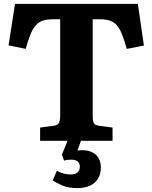

<svg xmlns="http://www.w3.org/2000/svg" viewBox="-20 -723 783 986"><path d="M377 243Q332 243 299 229Q266 215 251 203L272 154Q290 164 308.5 168.5Q327 173 344 173Q365 173 377.5 163Q390 153 390 133Q390 116 379.5 106.5Q369 97 345 97Q334 97 325.5 98Q317 99 309 102L298 71L327 0H186V-68L255 -77Q276 -79 282.5 -92Q289 -105 289 -128V-624H252Q222 -624 201 -617.5Q180 -611 164.5 -594Q149 -577 137 -547.5Q125 -518 112 -472L24 -490L57 -703H688L719 -489L631 -472Q618 -518 606 -548Q594 -578 578.5 -594.5Q563 -611 542.5 -617.5Q522 -624 494 -624H456V-126Q456 -104 461.5 -92Q467 -80 490 -77L558 -68V0H396L378 50Q416 45 443 54.5Q470 64 484 85.5Q498 107 498 137Q498 171 483 195Q468 219 441 231Q414 243 377 243Z"/></svg>

Font: Literata 18pt
Style: Bold
Weight: 700
Designer: Latin by Veronika Burian and Jose Scaglione. Greek by Irene Vlachou. Cyrillic by Vera Evstafieva.
Foundry: TypeTogether
Version: Version 3.103;gftools[0.9.29]